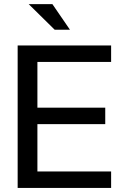

<svg xmlns="http://www.w3.org/2000/svg" viewBox="-20 -925 605 945"><path d="M66.9 0V-701.2H526.9V-620.1H164.1V-395H498V-314H164.1V-81.1H526.9V0ZM249 -778.8 121.1 -904.8H237.8L324.2 -778.8Z"/></svg>

Font: LT Superior Med
Style: Regular
Weight: 500
Designer: Daniel Lyons
Foundry: LyonsType
Version: Version 1.000